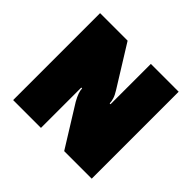

<svg xmlns="http://www.w3.org/2000/svg" viewBox="-150 -800 976 976"><g transform="rotate(45 337.5 -312.5)"><path d="M55 0V-625H253L389 -406Q403 -384 408.5 -366.5Q414 -349 414 -335H420V-625H620V0H422L286 -219Q273 -242 267 -259.5Q261 -277 261 -290H255V0Z"/></g></svg>

Font: Changa ExtraLight ExtraBold
Style: Regular
Weight: 800
Version: Version 3.002; ttfautohint (v1.8.2)